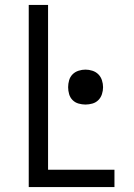

<svg xmlns="http://www.w3.org/2000/svg" viewBox="-20 -755 540 775"><path d="M96 0V-735H174V-70H442V0ZM325 -333Q311 -333 297 -337Q283 -341 273 -351Q263 -361 259 -375Q255 -389 255 -403Q255 -417 259 -431Q263 -445 273 -455Q283 -465 297 -469.5Q311 -474 325 -474Q339 -474 353 -469.5Q367 -465 377 -455Q387 -445 391.5 -431Q396 -417 396 -403Q396 -389 391.5 -375Q387 -361 377 -351Q367 -341 353 -337Q339 -333 325 -333Z"/></svg>

Font: Iosevka Custom
Style: Regular
Weight: 400
Monospace: yes
Designer: Belleve Invis
Foundry: Belleve Invis
Version: Version 32.5.0; ttfautohint (v1.8.4)